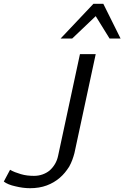

<svg xmlns="http://www.w3.org/2000/svg" viewBox="-26 -985 655 1011"><path d="M132 6Q114 6 94.5 3.5Q75 1 55 -4Q36 -8 20 -14.5Q4 -21 -6 -29L27 -91Q39 -84 53 -78.5Q67 -73 84 -68Q101 -63 118 -61Q135 -59 153 -59Q177 -59 198 -66.5Q219 -74 235 -87Q252 -102 263.5 -121.5Q275 -141 280 -165L395 -700H478L366 -179Q361 -160 354.5 -142.5Q348 -125 338 -107Q327 -90 315.5 -76Q304 -62 289 -49Q259 -23 220 -8.5Q181 6 132 6ZM293 -782 466 -965H518L609 -782H551L478 -900L354 -782Z"/></svg>

Font: Isabella Sans
Style: Italic
Weight: 400
Italic angle: -12°
Designer: Christian Thalmann (Catharsis Fonts), Cristiano Sobral
Foundry: The Isabella Sans Project Authors
Version: Version 2.026; ttfautohint (v1.8.4.7-5d5b-dirty)